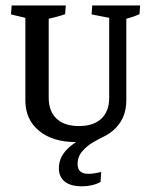

<svg xmlns="http://www.w3.org/2000/svg" viewBox="-20 -503 544 691"><path d="M274.4 167.5Q234.4 167.5 213.1 150.6Q191.9 133.8 191.9 102.1Q191.9 58.1 232.2 24.2Q272.5 -9.8 348.1 -29.8L434.1 -141.1Q434.1 -110.4 424.1 -85.2Q414.1 -60.1 395 -40.8Q376 -21.5 348.1 -8.8Q335.9 -2.9 314.7 9.3Q293.5 21.5 276.4 41Q259.3 60.5 259.3 87.4Q259.3 122.6 297.9 122.6Q316.9 122.6 344.2 115.7L341.8 151.9Q313.5 167.5 274.4 167.5ZM252.9 8.3Q169.9 8.3 120.6 -32.2Q71.3 -72.8 71.3 -141.1L155.3 -151.4Q155.3 -102.5 183.6 -75.9Q211.9 -49.3 264.2 -49.3Q316.4 -49.3 344.7 -75.9Q373 -102.5 373 -151.4L434.6 -141.1Q434.6 -72.8 385.3 -32.2Q335.9 8.3 252.9 8.3ZM71.3 -141.1V-476.6H155.3V-151.4ZM71.3 -401.4V-469.7L78.6 -437L19.5 -451.2L22 -483.4H216.8L214.4 -452.1Q203.1 -447.8 185.1 -442.9Q167 -438 144 -433.1L155.3 -469.7V-401.4ZM434.6 -141.1 373 -151.4V-476.6H434.6ZM373 -401.4V-469.7L382.3 -437L309.6 -451.2L312 -483.4H484.4L481.9 -452.1Q459.5 -441.4 425.3 -433.1L434.6 -469.7V-401.4Z"/></svg>

Font: Markazi Text
Style: Regular
Weight: 400
Designer: Borna Izadpanah (Arabic designer), Fiona Ross (Arabic design director) and Florian Runge (Latin designer)
Foundry: Borna Izadpanah and Florian Runge
Version: Version 1.000